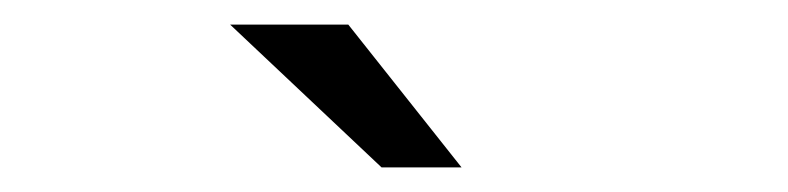

<svg xmlns="http://www.w3.org/2000/svg" viewBox="-20 -736 640 156"><path d="M290 -600H355L263 -716H167Z"/></svg>

Font: Red Hat Display
Style: Regular
Weight: 400
Designer: Pentagram, MCKL
Foundry: Pentagram, MCKL
Version: Version 1.023